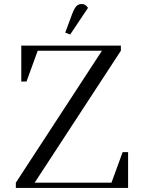

<svg xmlns="http://www.w3.org/2000/svg" viewBox="-20 -927 707 947"><path d="M58.1 0V-25.9L482.9 -676.8H166L110.8 -524.9H85V-702.1H576.2V-676.8L150.9 -25.9H529.8L585 -176.8H611.8V0ZM301.8 -766.1 335.9 -857.9Q346.2 -885.3 356.4 -896.2Q366.7 -907.2 383.8 -907.2Q401.9 -907.2 414.1 -888.2L326.2 -756.8Z"/></svg>

Font: Dihjauti S
Style: Regular
Weight: 400
Designer: T. Christopher White
Version: Version 3.0.0